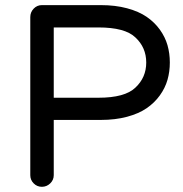

<svg xmlns="http://www.w3.org/2000/svg" viewBox="-20 -718 709 743"><path d="M370.1 -253.9H188V-40Q188 -21.5 174.3 -8.3Q160.6 4.9 142.1 4.9Q123.5 4.9 110.4 -8.3Q97.2 -21.5 97.2 -40V-651.9Q97.2 -670.9 110.4 -684.6Q123.5 -698.2 142.1 -698.2H370.1Q426.3 -698.2 471.7 -686Q517.1 -673.8 547.6 -652.8Q578.1 -631.8 598.6 -603.3Q619.1 -574.7 628.2 -543Q637.2 -511.2 637.2 -476.1Q637.2 -440.9 628.2 -409.2Q619.1 -377.4 598.6 -348.9Q578.1 -320.3 547.6 -299.3Q517.1 -278.3 471.7 -266.1Q426.3 -253.9 370.1 -253.9ZM503.9 -573.2Q463.9 -611.8 360.8 -611.8H188V-339.8H360.8Q463.4 -339.8 503.9 -378.9Q545.9 -418 545.9 -476.1Q545.9 -534.2 503.9 -573.2Z"/></svg>

Font: Aka-Acid-Varela
Style: Regular
Weight: 400
Designer: Joe Prince, Avraham Cornfeld, Cyberella
Foundry: Joe Prince, Avraham Cornfeld, Cyberella
Version: Version 2.000; ttfautohint (v1.5.33-1714) -l 8 -r 50 -G 200 